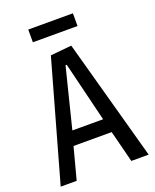

<svg xmlns="http://www.w3.org/2000/svg" viewBox="-158 -959 850 1050"><g transform="rotate(-20 267.0 -434.0)"><path d="M328 -705 522 0H421L374 -185H152L103 0H10L205 -693ZM262 -615 175 -267H354L269 -615ZM397 -868V-794H137V-868Z"/></g></svg>

Font: Magra
Style: Regular
Weight: 400
Designer: Viviana Monsalve
Foundry: Viviana Monsalve
Version: Version 1.001